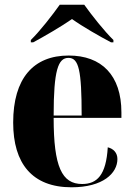

<svg xmlns="http://www.w3.org/2000/svg" viewBox="-20 -786 569 816"><path d="M111 -616V-606H121C166 -630 240 -673 286 -705C331 -673 406 -630 452 -606H462V-616C423 -654 370 -721 338 -766H234C202 -721 150 -654 111 -616ZM284 10C418 10 479 -50 479 -110C479 -137 462 -154 438 -160C431 -41 392 -4 329 -4C243 -4 208 -77 208 -285H496V-308C496 -467 411 -550 272 -550C122 -550 36 -453 36 -265C36 -91 117 10 284 10ZM327 -295H208C208 -488 227 -540 271 -540C315 -540 327 -488 327 -295Z"/></svg>

Font: Noto Serif Display Condensed Black
Style: Regular
Weight: 900
Width: 3
Designer: Monotype Design Team
Foundry: Monotype Imaging Inc.
Version: Version 2.009